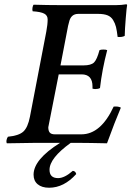

<svg xmlns="http://www.w3.org/2000/svg" viewBox="-20 -669 615 899"><path d="M336.9 146Q279.3 210 210 210Q175.8 210 156.5 193.8Q137.2 177.7 137.2 148.9Q137.2 77.6 261.2 0H139.2Q96.2 0 12.2 2Q8.8 -3.9 10.5 -12.7Q12.2 -21.5 17.1 -28.8Q68.4 -33.7 89.4 -53Q110.4 -72.3 120.1 -122.1L196.8 -521Q203.1 -554.7 203.1 -578.1Q203.1 -596.7 187 -605.2Q170.9 -613.8 132.8 -616.2Q130.4 -624 132.3 -634Q134.3 -644 137.2 -647Q203.6 -645 259.8 -645H523.9Q547.9 -645 570.8 -648.9Q575.2 -648.9 575.2 -645Q573.2 -637.2 568.8 -583.7Q564.5 -530.3 564 -501Q551.8 -494.1 530.8 -496.1Q527.3 -525.4 523.2 -542.5Q519 -559.6 509.5 -575.2Q500 -590.8 483.2 -597.4Q466.3 -604 439.9 -604H346.2Q311.5 -604 303.2 -564.9L298.8 -547.9L263.2 -362.8H371.1Q406.2 -362.8 420.2 -376.5Q434.1 -390.1 445.8 -434.1Q451.7 -437 463.9 -437Q477.5 -437 481.9 -434.1Q458 -343.3 448.2 -256.8Q439.9 -252 425.8 -252Q420.9 -252 413.1 -253.9V-264.2Q413.1 -320.8 361.8 -320.8H254.9L206.1 -73.2Q206.1 -56.2 213.1 -48.1Q220.2 -40 236.8 -40H360.8Q452.1 -40 512.2 -169.9Q534.2 -171.9 545.9 -165Q519 -102.1 481 2Q479 2 457 1.5Q435.1 1 405.5 0.5Q376 0 356 0H311Q211.9 71.3 211.9 126Q211.9 165 252 165Q282.2 165 320.8 130.9Q334 132.3 336.9 146Z"/></svg>

Font: Common Serif Medium
Style: Italic
Weight: 500
Italic angle: -12°
Designer: Philipp H. Poll, Khaled Hosny
Foundry: Stefan Peev, Context Ltd.
Version: Version 1.026